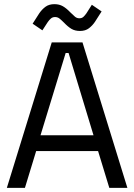

<svg xmlns="http://www.w3.org/2000/svg" viewBox="-20 -904 646 924"><path d="M13 0 229 -700H377L593 0H506L452 -177H154L100 0ZM430 -253 310 -649H296L175 -253ZM184 -758 137 -790 169 -840Q182 -859 199 -871.5Q216 -884 242 -884Q265 -884 282.5 -874Q300 -864 319 -844Q332 -831 341 -823.5Q350 -816 362 -816Q374 -816 381.5 -823Q389 -830 396 -840L422 -881L469 -849L437 -799Q425 -781 408 -768Q391 -755 365 -755Q341 -755 324 -765Q307 -775 288 -795Q275 -808 266 -815Q257 -822 245 -822Q233 -822 225 -815Q217 -808 210 -798Z"/></svg>

Font: Space Grotesk Frontify
Style: Regular
Weight: 400
Designer: Florian Karsten
Version: Version 2.000